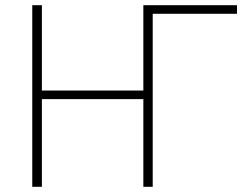

<svg xmlns="http://www.w3.org/2000/svg" viewBox="-20 -718 970 738"><path d="M104 -698H141V-370H531V-698H891V-665H567V0H531V-337H141V0H104Z"/></svg>

Font: IBM Plex Sans ExtLt
Style: Regular
Weight: 200
Designer: Mike Abbink, Paul van der Laan, Pieter van Rosmalen
Foundry: Bold Monday
Version: Version 3.005